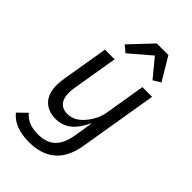

<svg xmlns="http://www.w3.org/2000/svg" viewBox="-287 -864 1173 1173"><g transform="rotate(45 300.0 -277.5)"><path d="M208.8 212C339.8 212 433.9 150.2 460.2 -2.8L545.5 -516H461.6L417.3 -247.5C407.7 -190 370.7 -144.5 359.4 -131C330.6 -97.3 296.5 -75.6 252.5 -75.6C195.7 -75.6 168 -113.6 168 -171.9C168 -183.9 169 -201.7 172.9 -224.4L221.6 -516H138.1L88.4 -219.5C84.2 -190.7 82 -171.2 82 -152.3C82 -59.3 135.7 -3.2 223 -3.2C306.1 -3.2 358 -55 396 -137.4H398.8L379.6 -18.1C361.2 94.8 306.1 139.6 213.1 139.6C151.3 139.6 109.4 119.7 82 85.6L25.2 140.6C63.6 187.9 124.6 212 208.8 212ZM200.6 -624.3 242.5 -589.1 379.3 -706.3 475.9 -589.1 524.1 -618.6 435.4 -766.7H335.2Z"/></g></svg>

Font: Margiela Mono Italic Text It
Style: Regular
Weight: 400
Designer: Mike Abbink, Paul van der Laan, Pieter van Rosmalen
Foundry: Bold Monday
Version: Version 2.003 2021